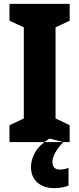

<svg xmlns="http://www.w3.org/2000/svg" viewBox="-20 -734 409 992"><path d="M340 0H29V-87L103 -122V-593L29 -627V-714H340V-627L267 -593V-122L340 -87ZM251 102Q251 60 307 0L235 -18Q182 16 161 54Q140 92 140 129Q140 179 172.5 208.5Q205 238 261 238Q285 238 303 234Q321 230 334 225V133Q314 142 289 142Q251 142 251 102Z"/></svg>

Font: Noto Sans Display SemiCondensed Extra
Style: Regular
Weight: 800
Width: 4
Designer: Monotype Design Team
Foundry: Monotype Imaging Inc.
Version: Version 1.900